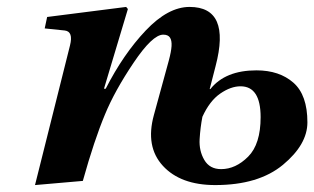

<svg xmlns="http://www.w3.org/2000/svg" viewBox="-20 -522 907 554"><path d="M81 12 182 -391Q192 -431 167 -434L109 -440L116 -473L344 -502L349 -496L280 -266H285Q336 -366 400.5 -434Q465 -502 527 -502Q647 -502 602 -331L585 -265H587Q630 -319 720 -319Q786 -319 826.5 -283.5Q867 -248 867 -169Q867 -105 796.5 -46.5Q726 12 601 12Q501 12 450 -43.5Q399 -99 424 -190L467 -347Q474 -373 475 -389Q476 -405 470.5 -413.5Q465 -422 451 -422Q420 -422 365.5 -341Q311 -260 283 -192Q252 -118 219 0ZM618 -34Q660 -34 696 -70Q732 -106 732 -184Q732 -273 674 -273Q646 -273 615.5 -252Q585 -231 564 -185Q558 -154 556 -120.5Q554 -87 569.5 -60.5Q585 -34 618 -34Z"/></svg>

Font: Heuristica
Style: Bold Italic
Weight: 700
Italic angle: -13°
Version: Version 1.0.2